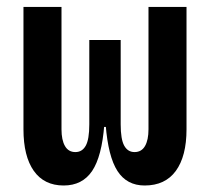

<svg xmlns="http://www.w3.org/2000/svg" viewBox="-20 -538 626 567"><path d="M407.2 9.8Q354.5 9.8 326.9 -33Q299.3 -75.7 292 -170.4L306.6 -175.8L336.4 -170.9Q336.4 -126.5 346.9 -107.7Q357.4 -88.9 377.4 -88.9Q397.9 -88.9 408.2 -106.7Q418.5 -124.5 418.5 -156.2V-517.6H530.8V-156.2Q530.8 -76.7 499.3 -33.4Q467.8 9.8 407.2 9.8ZM168 9.8Q110.4 9.8 79.8 -33.4Q49.3 -76.7 49.3 -156.2V-517.6H161.6V-156.2Q161.6 -124.5 171.9 -106.7Q182.1 -88.9 202.6 -88.9Q222.7 -88.9 233.2 -107.7Q243.7 -126.5 243.7 -170.9L273.4 -175.8L288.1 -170.4Q280.8 -75.7 252 -33Q223.1 9.8 168 9.8ZM243.7 -163.1V-419.9H336.4V-163.1Z"/></svg>

Font: Cascadia Code Medium
Style: Regular
Weight: 500
Monospace: yes
Designer: Aaron Bell
Foundry: Saja Typeworks
Version: Version 2407.024